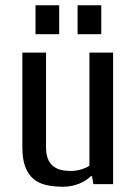

<svg xmlns="http://www.w3.org/2000/svg" viewBox="-20 -700 515 730"><path d="M320 -500H410V0H335L330 -30H325Q306 -11 278 -0.5Q250 10 220 10Q184 10 155.5 3.5Q127 -3 107 -20Q87 -37 76 -66Q65 -95 65 -140V-500H155V-140Q155 -114 162 -96.5Q169 -79 182 -68.5Q195 -58 212 -54Q229 -50 250 -50Q269 -50 289 -56Q309 -62 320 -70ZM205 -680V-570H115V-680ZM365 -680V-570H275V-680Z"/></svg>

Font: Cuprum
Style: Regular
Weight: 400
Designer: Jovanny Lemonad
Foundry: Jovanny Lemonad
Version: Version 1.002